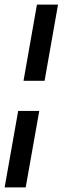

<svg xmlns="http://www.w3.org/2000/svg" viewBox="-66 -731 270 829"><path d="M-46 78 12.5 -252H103.5L45 78ZM35.5 -382 93.5 -711H184.5L126.5 -382Z"/></svg>

Font: Anybody Medium
Style: Italic
Weight: 500
Italic angle: -10°
Designer: Tyler Finck
Foundry: Etcetera Type Company
Version: Version 1.010; ttfautohint (v1.8.3) -l 8 -r 50 -G 200 -x 14 